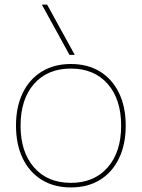

<svg xmlns="http://www.w3.org/2000/svg" viewBox="-20 -810 620 840"><path d="M290 10Q217 10 163 -23Q109 -56 79.5 -117Q50 -178 50 -260Q50 -343 79.5 -403.5Q109 -464 163 -497Q217 -530 290 -530Q364 -530 417.5 -497Q471 -464 500.5 -403.5Q530 -343 530 -260Q530 -178 500.5 -117Q471 -56 417.5 -23Q364 10 290 10ZM290 -10Q392 -10 451 -77.5Q510 -145 510 -260Q510 -376 451 -443Q392 -510 290 -510Q188 -510 129 -443Q70 -376 70 -260Q70 -145 129 -77.5Q188 -10 290 -10ZM284 -570 163 -790H186L307 -570Z"/></svg>

Font: M PLUS 2 Thin
Style: Regular
Weight: 100
Designer: Coji Morishita
Foundry: UNDERFOREST DESIGN
Version: Version 1.001